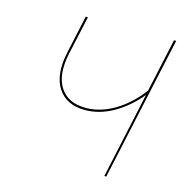

<svg xmlns="http://www.w3.org/2000/svg" viewBox="-99 -752 824 847"><g transform="rotate(15 313.0 -329.0)"><path d="M593 -658H603L460 0H451L536 -393Q486 -332 422.5 -295.5Q359 -259 293 -259Q207 -259 168.5 -319Q130 -379 152 -483L190 -658H200L161 -481Q140 -381 176 -325Q212 -269 293 -269Q360 -269 424.5 -307.5Q489 -346 540 -414Z"/></g></svg>

Font: EauTestInfant Hairline
Style: Italic
Weight: 250
Italic angle: -12°
Designer: Christian Thalmann (Catharsis Fonts)
Version: Version 0.001;PS 000.001;hotconv 1.0.88;makeotf.lib2.5.64775